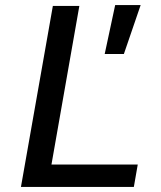

<svg xmlns="http://www.w3.org/2000/svg" viewBox="-20 -741 640 761"><path d="M189.5 -717.5H294.5L184 -89H526L510.5 0H63ZM436.5 -721H537.5L471 -527H395Z"/></svg>

Font: JuliaMono Medium
Style: Italic
Weight: 500
Italic angle: -9°
Monospace: yes
Designer: cormullion
Foundry: corm
Version: Version 0.054; ttfautohint (v1.8.4)